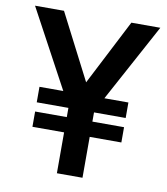

<svg xmlns="http://www.w3.org/2000/svg" viewBox="-80 -775 734 842"><g transform="rotate(10 287.0 -353.5)"><path d="M230 -182H89V-250H230V-291H89V-360H195L8 -707H137L287 -415L437 -707H566L378 -360H485V-291H344V-250H485V-182H344V0H230Z"/></g></svg>

Font: Oak Sans SemiBold
Style: Regular
Weight: 600
Designer: Erik Kennedy, Walven
Foundry: Erik Kennedy, Walven
Version: Version 1.000